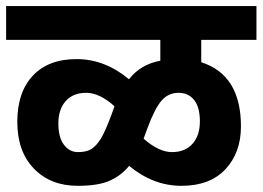

<svg xmlns="http://www.w3.org/2000/svg" viewBox="-20 -642 859 628"><path d="M461.9 -221.7 449.7 -188.5Q499.5 -144.5 542.5 -144.5Q585.4 -144.5 609.6 -171.6Q633.8 -198.7 633.8 -244.9Q633.8 -291 615.2 -314.7Q596.7 -338.4 563.5 -338.4Q530.3 -338.4 508.1 -312.5Q485.8 -286.6 461.9 -221.7ZM343.3 -263.2 354.5 -294.4Q305.7 -338.4 262.2 -338.4Q218.8 -338.4 194.8 -311.3Q170.9 -284.2 170.9 -238.3Q170.9 -192.4 189.2 -168.5Q207.5 -144.5 235.1 -144.5Q262.7 -144.5 278.8 -154.5Q294.9 -164.6 309.1 -187.3Q323.2 -210 343.3 -263.2ZM638.2 -438.5Q768.1 -397 768.1 -228.5Q768.1 -142.6 717.3 -88.4Q666.5 -34.2 573.7 -34.2Q481 -34.2 402.3 -99.6Q377.9 -68.8 340.1 -51.5Q302.2 -34.2 234.4 -34.2Q145.5 -34.2 91.1 -90.3Q36.6 -146.5 36.6 -243.4Q36.6 -340.3 87.4 -394.5Q138.2 -448.7 230.5 -448.7Q322.8 -448.7 401.9 -382.8Q439.9 -431.6 504.4 -443.4V-511.7H0V-622.1H818.8V-511.7H638.2Z"/></svg>

Font: NotoSans-Bold
Style: Bold
Weight: 700
Designer: Monotype Design team
Foundry: Monotype Imaging Inc.
Version: Version 1.04